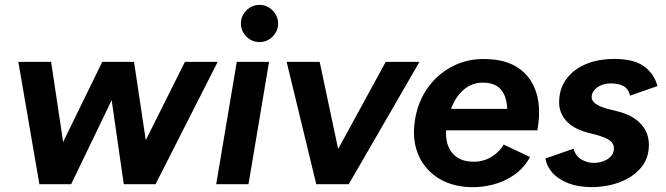

<svg xmlns="http://www.w3.org/2000/svg" viewBox="-20 -753 2723 785"><path d="M141 0 55 -500H189L264 0ZM154 0 398 -500H512L271 0ZM486 0 414 -500H528L603 0ZM486 0 736 -500H870L616 0Z M864 0 948 -500H1080L996 0ZM1041 -581Q1010 -581 987.5 -603.5Q965 -626 965 -657Q965 -688 987.5 -710.5Q1010 -733 1041 -733Q1072 -733 1094.5 -710.5Q1117 -688 1117 -657Q1117 -626 1094.5 -603.5Q1072 -581 1041 -581Z M1284 0 1557 -500H1695L1406 0ZM1273 0 1152 -500H1287L1393 0Z M1898 12Q1820 8 1766 -28.5Q1712 -65 1688 -126Q1664 -187 1677 -265Q1690 -342 1732.5 -399Q1775 -456 1838.5 -486Q1902 -516 1978 -511Q2053 -508 2103 -472.5Q2153 -437 2173 -373Q2193 -309 2177 -220H2047Q2057 -277 2053 -320Q2049 -363 2027 -388Q2005 -413 1961 -415Q1921 -417 1889.5 -396.5Q1858 -376 1837.5 -338Q1817 -300 1807 -247Q1799 -197 1810 -163Q1821 -129 1847 -111Q1873 -93 1909 -92Q1952 -90 1986.5 -110Q2021 -130 2039 -162L2147 -111Q2122 -65 2081 -37Q2040 -9 1992.5 2.5Q1945 14 1898 12ZM1759 -220 1763 -308H2118L2114 -220Z M2398 12Q2345 12 2304.5 -3.5Q2264 -19 2240 -45Q2216 -71 2210 -105L2325 -145Q2334 -114 2358 -100.5Q2382 -87 2407 -87Q2428 -87 2447 -94Q2466 -101 2478 -114Q2490 -127 2490 -147Q2490 -166 2474 -178Q2458 -190 2424 -200L2382 -211Q2325 -226 2295.5 -258.5Q2266 -291 2266 -335Q2266 -389 2295 -429Q2324 -469 2374.5 -490.5Q2425 -512 2492 -512Q2572 -512 2613.5 -481.5Q2655 -451 2668 -401L2556 -362Q2550 -389 2530 -400.5Q2510 -412 2476 -412Q2445 -412 2422 -395.5Q2399 -379 2399 -355Q2399 -341 2415 -329Q2431 -317 2464 -308L2504 -298Q2568 -282 2600.5 -246Q2633 -210 2633 -161Q2633 -105 2600 -66.5Q2567 -28 2513.5 -8Q2460 12 2398 12Z"/></svg>

Font: Figtree Light
Style: Bold Italic
Weight: 700
Italic angle: -9.5°
Version: Version 2.000